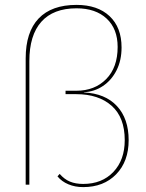

<svg xmlns="http://www.w3.org/2000/svg" viewBox="-20 -755 595 785"><path d="M506 -182Q506 -95 455 -42.5Q404 10 320 10Q287 10 259.5 -1.5Q232 -13 215 -34L224 -44Q243 -22 266 -12.5Q289 -3 320 -3Q397 -3 443.5 -52Q490 -101 490 -182Q490 -275 436.5 -322.5Q383 -370 292 -370H248V-384H292Q367 -384 414 -431.5Q461 -479 461 -563Q461 -637 416 -679Q371 -721 293 -721Q198 -721 149 -666Q100 -611 100 -505V0H85V-516Q85 -624 138 -679.5Q191 -735 293 -735Q379 -735 428 -689Q477 -643 477 -561Q477 -508 456.5 -467.5Q436 -427 401 -403.5Q366 -380 323 -378V-377Q410 -373 458 -321.5Q506 -270 506 -182Z"/></svg>

Font: Work Sans Thin
Style: Regular
Weight: 260
Designer: Wei Huang
Foundry: Wei Huang
Version: Version 1.500